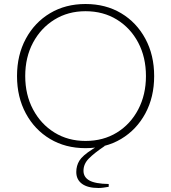

<svg xmlns="http://www.w3.org/2000/svg" viewBox="-20 -730 855 959"><path d="M407 10Q307 10 230 -36Q153 -82 109 -163.5Q65 -245 65 -350Q65 -455 109 -536.5Q153 -618 230 -664Q307 -710 407 -710Q508 -710 585 -664Q662 -618 706 -536.5Q750 -455 750 -350Q750 -245 706 -163.5Q662 -82 585 -36Q508 10 407 10ZM407 -26Q496 -26 564 -68Q632 -110 670.5 -183.5Q709 -257 709 -350Q709 -444 670.5 -517Q632 -590 564 -632Q496 -674 407 -674Q320 -674 252 -632Q184 -590 145 -517Q106 -444 106 -350Q106 -257 145 -183.5Q184 -110 252 -68Q320 -26 407 -26ZM472 209Q418 209 389.5 188Q361 167 361 129Q361 98 376.5 72.5Q392 47 441 16L471 -3L502 -2V0Q450 35 423.5 62Q397 89 397 123Q397 155 426.5 171.5Q456 188 523 189V203Q511 205 498 207Q485 209 472 209Z"/></svg>

Font: REM Thin
Style: Regular
Weight: 250
Designer: Octavio Pardo
Foundry: Ashler Design
Version: Version 1.005;gftools[0.9.28]